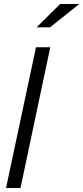

<svg xmlns="http://www.w3.org/2000/svg" viewBox="-20 -935 414 955"><path d="M162 -799 279 -915H374L229 -799ZM10 0 159 -700H230L82 0Z"/></svg>

Font: Red Hat Display VF
Style: Italic
Weight: 300
Italic angle: -12°
Designer: Pentagram, MCKL
Foundry: Pentagram, MCKL
Version: Version 1.010